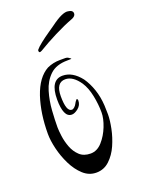

<svg xmlns="http://www.w3.org/2000/svg" viewBox="-120 -632 528 714"><g transform="rotate(-20 144.5 -275.0)"><path d="M136 25Q107 25 84.5 4.5Q62 -16 46.5 -47.5Q31 -79 23 -112.5Q15 -146 15 -172Q15 -252 36 -316Q58 -381 100 -404Q124 -415 151 -415H163Q168 -415 172.5 -415Q177 -415 182 -413Q193 -406 193 -405Q193 -404 177 -404Q132 -404 107.5 -380.5Q83 -357 72.5 -321.5Q62 -286 59.5 -248.5Q57 -211 57 -183Q57 -170 60 -147.5Q63 -125 71.5 -102.5Q80 -80 96.5 -64.5Q113 -49 140 -49Q166 -49 186 -71.5Q206 -94 218 -124.5Q230 -155 230 -179Q230 -211 223 -245.5Q216 -280 201 -303Q175 -341 145 -341Q108 -341 108 -287Q108 -226 130 -226Q135 -226 140.5 -231Q146 -236 149 -242Q151 -246 153 -249Q155 -252 157 -254Q159 -256 159 -257Q164 -257 164 -250Q164 -232 149 -220Q135 -209 124 -209Q107 -209 99 -227.5Q91 -246 91 -280Q91 -357 140 -357Q179 -357 211 -316Q227 -293 237 -263.5Q247 -234 249 -200Q249 -192 249.5 -183.5Q250 -175 250 -164Q250 -141 243.5 -109Q237 -77 223.5 -46.5Q210 -16 188 4.5Q166 25 136 25ZM92 -468Q88 -468 87.5 -472.5Q87 -477 88 -478Q95 -487 111.5 -500Q128 -513 145.5 -525Q163 -537 170 -542Q197 -562 214 -569.5Q231 -577 241 -575Q260 -573 260 -560Q260 -550 247 -544Q212 -531 171.5 -510.5Q131 -490 100 -471Q94 -468 92 -468Z"/></g></svg>

Font: Festive
Style: Regular
Weight: 400
Designer: Robert E. Leuschke
Foundry: Robert E. Leuschke
Version: Version 1.101; ttfautohint (v1.8.3)